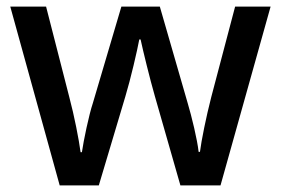

<svg xmlns="http://www.w3.org/2000/svg" viewBox="-20 -560 847 579"><path d="M447 -270 524 -1H645L796 -540H689L617 -267C602 -209 587 -135 583 -102H579C575 -139 558 -209 546 -249L462 -540H346L260 -249C248 -213 232 -136 227 -101H223C218 -139 204 -211 189 -267L119 -540H11L160 -1H278L358 -269C374 -322 394 -408 400 -441H404C411 -408 432 -322 447 -270Z"/></svg>

Font: Noto Sans Gujarati UI Medium
Style: Regular
Weight: 500
Designer: Jelle Bosma - Monotype Design Team, Universal Thirst
Foundry: Monotype Imaging Inc.
Version: Version 2.106